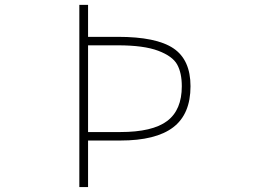

<svg xmlns="http://www.w3.org/2000/svg" viewBox="-20 -752 1040 774"><path d="M335 -219.7H464.8Q594.7 -219.7 653.8 -264.2Q712.9 -308.6 712.9 -404.3Q712.9 -458 694.3 -491.7Q675.8 -525.4 617.7 -547.4Q559.6 -569.3 455.1 -569.3H335ZM335 -185.5V2H299.8V-732.4H335V-603.5H455.1Q610.4 -603.5 679.2 -557.1Q748 -510.7 748 -404.3Q748 -292 678.2 -238.8Q608.4 -185.5 464.8 -185.5Z"/></svg>

Font: GenEi Gothic M ExtraLight
Style: Regular
Weight: 200
Designer: o_tamon (Modified); [Source Han Sans]
Ryoko NISHIZUKA  (kana & ideographs); Paul D. Hunt (Latin, Greek & Cyrillic); Wenl
Version: Version 1.1a;Original Version 1.004